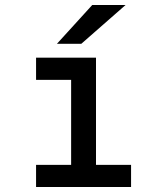

<svg xmlns="http://www.w3.org/2000/svg" viewBox="-20 -752 656 772"><path d="M507 -89V0H125V-89H266V-431H125V-520H366V-89ZM351 -732H485L307 -576H209Z"/></svg>

Font: Overpass Mono Light
Style: Bold
Weight: 600
Monospace: yes
Designer: Delve Withrington, Dave Bailey
Foundry: Delve Fonts
Version: Version 1.000;DELV;Overpass